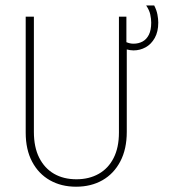

<svg xmlns="http://www.w3.org/2000/svg" viewBox="-20 -687 630 715"><path d="M263.2 8.3Q208.3 8.3 166 -15.6Q123.6 -39.6 99.7 -84.7Q75.7 -129.9 75.7 -193.1V-625H106.2V-195.8Q106.2 -138.9 126 -99.7Q145.8 -60.4 181.2 -39.9Q216.7 -19.4 264.6 -19.4Q311.8 -19.4 347.6 -39.6Q383.3 -59.7 403.1 -98.6Q422.9 -137.5 422.9 -193.1V-625H450.7V-529.9Q457.6 -527.1 463.9 -525.7Q470.1 -524.3 477.1 -524.3Q495.8 -524.3 510.8 -532.3Q525.7 -540.3 534.4 -557.6Q543.1 -575 543.1 -602.8Q543.1 -616.7 539.6 -633Q536.1 -649.3 524.3 -666.7H554.2Q563.2 -649.3 566.3 -632.6Q569.4 -616 569.4 -602.8Q569.4 -568.8 556.2 -545.5Q543.1 -522.2 522.2 -510.8Q501.4 -499.3 477.1 -499.3Q471.5 -499.3 464.6 -500.3Q457.6 -501.4 452.1 -502.8V-195.8Q452.1 -131.9 428.1 -86.1Q404.2 -40.3 361.8 -16Q319.4 8.3 263.2 8.3Z"/></svg>

Font: Afacad Flux Thin
Style: Regular
Weight: 250
Designer: Kristian Moeller
Foundry: Dicotype
Version: Version 1.100